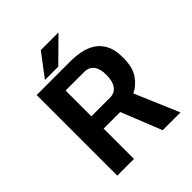

<svg xmlns="http://www.w3.org/2000/svg" viewBox="-234 -1028 1179 1179"><g transform="rotate(-45 355.0 -438.5)"><path d="M496.5 0 391 -263.5H247V0H102V-700H396Q439.5 -700 482.8 -691.5Q526 -683 561.5 -660.5Q597 -638 618.5 -596.2Q640 -554.5 640 -488Q640 -402 607.2 -355.2Q574.5 -308.5 528.5 -287.5L651 0ZM247 -594V-370H409.5Q448 -370 470.2 -399Q492.5 -428 492.5 -486.5Q492.5 -538 471 -566Q449.5 -594 408.5 -594ZM203 -729.5 315 -877H468.5L319 -729.5Z"/></g></svg>

Font: League Mono SemiBold
Style: Regular
Weight: 600
Width: 6
Designer: Tyler Finck
Foundry: The League of Moveable Type / Tyler Finck
Version: Version 2.300;RELEASE